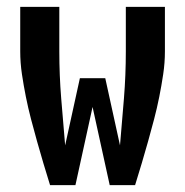

<svg xmlns="http://www.w3.org/2000/svg" viewBox="-20 -540 540 560"><path d="M200 0H126Q116 -32 106.5 -64Q97 -96 88 -128Q79 -160 70.5 -192.5Q62 -225 55.5 -257.5Q49 -290 44 -323.5Q39 -357 39 -390V-520H153V-390Q153 -321 158.5 -253Q164 -185 170 -116L213 -312H287L330 -116Q336 -185 341.5 -253Q347 -321 347 -390V-520H461V-390Q461 -357 456 -323.5Q451 -290 444.5 -257.5Q438 -225 429.5 -192.5Q421 -160 412 -128Q403 -96 393.5 -64Q384 -32 374 0H300L250 -228Z"/></svg>

Font: Iosevka Term Curly Extrabold
Style: Regular
Weight: 800
Designer: Belleve Invis
Foundry: Belleve Invis
Version: Version 32.3.0